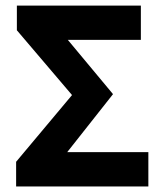

<svg xmlns="http://www.w3.org/2000/svg" viewBox="-20 -672 589 692"><path d="M38.1 0V-88.9L239.6 -329.4L40.8 -562.9V-651.8H487.7V-528.2H224.5L387.3 -332.7L222.2 -123.6H514.7V0Z"/></svg>

Font: Source Sans 3
Style: Regular
Weight: 200
Designer: Paul D. Hunt
Foundry: Adobe
Version: Version 3.046;hotconv 1.0.118;makeotfexe 2.5.65603